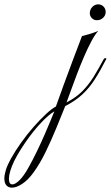

<svg xmlns="http://www.w3.org/2000/svg" viewBox="-276 -463 509 883"><path d="M170 -370Q156 -370 146.5 -379.5Q137 -389 137 -402Q137 -419 148.5 -431Q160 -443 176 -443Q190 -443 200 -433Q210 -423 210 -408Q210 -392 198 -381Q186 -370 170 -370ZM-221 400Q-237 400 -246.5 389.5Q-256 379 -256 358Q-256 341 -249 318.5Q-242 296 -226 267Q-206 231 -178.5 192.5Q-151 154 -121 120Q-91 86 -64 61Q-37 36 -19 27Q-2 -21 19 -78.5Q40 -136 61.5 -193Q83 -250 101 -297Q118 -301 139 -307.5Q160 -314 176 -321Q162 -306 145 -274.5Q128 -243 111 -203.5Q94 -164 78.5 -123.5Q63 -83 50.5 -48Q38 -13 30 8Q73 -14 102 -43Q131 -72 154 -109Q177 -146 201 -191Q204 -196 209.5 -195.5Q215 -195 212 -190Q185 -137 160 -98Q135 -59 103.5 -29.5Q72 0 24 25Q6 70 -17 126Q-40 182 -66 235.5Q-92 289 -121 329Q-146 364 -173 382Q-200 400 -221 400ZM-219 385Q-206 385 -186 365.5Q-166 346 -143 304Q-124 270 -105 230.5Q-86 191 -69.5 153Q-53 115 -41.5 87Q-30 59 -26 49Q-53 65 -88 102.5Q-123 140 -155.5 186.5Q-188 233 -210 276Q-223 303 -229 324Q-235 345 -235 359Q-235 385 -219 385Z"/></svg>

Font: Mea Culpa
Style: Regular
Weight: 400
Designer: Robert E. Leuschke
Foundry: Robert E. Leuschke
Version: Version 1.010; ttfautohint (v1.8.3)